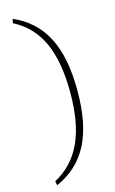

<svg xmlns="http://www.w3.org/2000/svg" viewBox="-142 -844 640 1064"><g transform="rotate(-15 178.0 -312.5)"><path d="M47 -790 42 -766C185 -693 250 -549 250 -313C250 -81 185 64 42 141L47 165C215 90 291 -60 291 -312C291 -566 215 -716 47 -790Z"/></g></svg>

Font: Exo 2 Extra Light
Style: Regular
Weight: 250
Designer: Natanael Gama
Version: Version 1.001;PS 001.001;hotconv 1.0.88;makeotf.lib2.5.64775